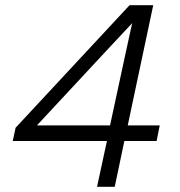

<svg xmlns="http://www.w3.org/2000/svg" viewBox="-20 -718 690 738"><path d="M353 0 391 -176H29L40 -227L478 -698H569L471 -236H594L582 -176H458L421 0ZM122 -236H403L459 -496L488 -629L388 -522Z"/></svg>

Font: Azeret Mono ExtraLight
Style: Italic
Weight: 250
Italic angle: -12°
Designer: Martin Vácha
Foundry: Displaay
Version: Version 1.002